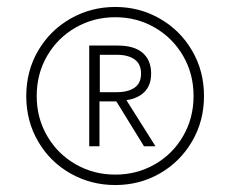

<svg xmlns="http://www.w3.org/2000/svg" viewBox="-20 -724 663 552"><path d="M55.5 -448Q55.5 -520 89.8 -578.5Q124 -637 182.8 -670.5Q241.5 -704 311.5 -704Q381 -704 439.5 -670.5Q498 -637 532.2 -578.5Q566.5 -520 566.5 -448Q566.5 -376 532.2 -317.5Q498 -259 439.8 -225.5Q381.5 -192 311.5 -192Q241.5 -192 182.8 -225.2Q124 -258.5 89.8 -317Q55.5 -375.5 55.5 -448ZM311.5 -222Q373.5 -222 425 -251.5Q476.5 -281 506.5 -332.8Q536.5 -384.5 536.5 -448Q536.5 -512 506.2 -563.8Q476 -615.5 424.5 -645Q373 -674.5 311.5 -674.5Q249.5 -674.5 197.8 -645Q146 -615.5 115.8 -563.8Q85.5 -512 85.5 -448Q85.5 -384.5 115.8 -332.8Q146 -281 197.8 -251.5Q249.5 -222 311.5 -222ZM236.5 -593H318.5Q366 -593 390.2 -572Q414.5 -551 414.5 -512.5Q414.5 -479.5 395.8 -460.2Q377 -441 343.5 -436L427 -303.5H394L314.5 -432.5H266V-303.5H236.5ZM315.5 -459Q348.5 -459 367 -472Q385.5 -485 385.5 -512.5Q385.5 -540 367 -553.2Q348.5 -566.5 315.5 -566.5H267V-459Z"/></svg>

Font: HK Grotesk Light
Style: Italic
Weight: 300
Italic angle: -16°
Designer: Alfredo Marco Pradil
Foundry: Hanken Design Co.
Version: Version 3.001